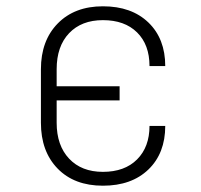

<svg xmlns="http://www.w3.org/2000/svg" viewBox="-20 -580 640 610"><path d="M307 10Q216 10 163 -44.5Q110 -99 110 -190V-360Q110 -451 163.5 -505.5Q217 -560 307 -560Q398 -560 451.5 -508.5Q505 -457 505 -370H455Q455 -438 415.5 -477Q376 -516 307 -516Q239 -516 199.5 -474.5Q160 -433 160 -360V-306H360V-261H160V-190Q160 -118 199.5 -76Q239 -34 307 -34Q376 -34 415.5 -73.5Q455 -113 455 -180H505Q505 -93 451.5 -41.5Q398 10 307 10Z"/></svg>

Font: Pitagon Sans Mono Thin
Style: Regular
Weight: 100
Monospace: yes
Designer: Travis Tran
Foundry: Pitagon
Version: Version 1.001; ttfautohint (v1.8.4.7-5d5b);gftools[0.9.26]